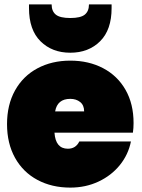

<svg xmlns="http://www.w3.org/2000/svg" viewBox="-20 -847 646 874"><path d="M585 -243H228Q233 -170 289 -170Q325 -170 341 -203H576Q564 -143 525.5 -95.5Q487 -48 428.5 -20.5Q370 7 300 7Q216 7 150.5 -28Q85 -63 48.5 -128.5Q12 -194 12 -282Q12 -370 48.5 -435.5Q85 -501 150.5 -536Q216 -571 300 -571Q384 -571 449.5 -536.5Q515 -502 551.5 -438Q588 -374 588 -287Q588 -264 585 -243ZM363 -340Q363 -368 345 -382.5Q327 -397 300 -397Q241 -397 231 -340ZM300 -607Q217 -607 164.5 -659Q112 -711 112 -810V-827H215Q215 -796 234 -780.5Q253 -765 300 -765Q347 -765 366 -780.5Q385 -796 385 -827H488V-810Q488 -711 435.5 -659Q383 -607 300 -607Z"/></svg>

Font: Poppins Black A&M
Style: Regular
Weight: 900
Designer: Ninad Kale (Devanagari), Jonny Pinhorn (Latin)
Foundry: Indian Type Foundry
Version: 4.004